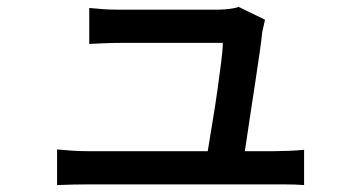

<svg xmlns="http://www.w3.org/2000/svg" viewBox="-20 -533 1040 555"><path d="M746 -476Q744 -468 742 -458Q740 -448 738 -440Q736 -419 730.5 -380.5Q725 -342 718 -296Q711 -250 704 -204.5Q697 -159 691.5 -121Q686 -83 682 -62H575Q578 -80 583.5 -114.5Q589 -149 596 -191Q603 -233 609 -276Q615 -319 619.5 -354.5Q624 -390 624 -409Q607 -409 575 -409Q543 -409 504 -409Q465 -409 427.5 -409Q390 -409 363 -409Q336 -409 327 -409Q305 -409 281.5 -408Q258 -407 238 -406V-510Q251 -509 266.5 -507.5Q282 -506 298 -505.5Q314 -505 326 -505Q339 -505 367 -505Q395 -505 429.5 -505Q464 -505 500 -505Q536 -505 565 -505Q594 -505 610 -505Q619 -505 631 -506Q643 -507 654 -509Q665 -511 670 -513ZM145 -101Q165 -99 188 -97.5Q211 -96 235 -96Q249 -96 290 -96Q331 -96 387.5 -96Q444 -96 505.5 -96Q567 -96 623 -96Q679 -96 719 -96Q759 -96 772 -96Q789 -96 815 -97Q841 -98 859 -100V2Q849 1 833.5 0.5Q818 0 802 0Q786 0 774 0Q761 0 719.5 0Q678 0 621.5 0Q565 0 503 0Q441 0 384.5 0Q328 0 288 0Q248 0 235 0Q211 0 191 0.5Q171 1 145 2Z"/></svg>

Font: Noto Sans JP Thin Medium
Style: Regular
Weight: 500
Version: Version 2.004-H2;hotconv 1.0.118;makeotfexe 2.5.65603